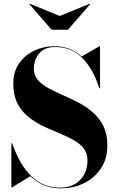

<svg xmlns="http://www.w3.org/2000/svg" viewBox="-20 -1012 644 1047"><path d="M306 -925 470.5 -992 472.5 -990 350.5 -850H261.5L139.5 -990L141.5 -992ZM45.5 10H42V-231H46Q61.5 -186.5 83.8 -143.5Q106 -100.5 137 -65.5Q168 -30.5 210 -9.8Q252 11 308 11Q378 11 417.5 -31.5Q457 -74 457 -137Q457 -177.5 435.2 -204.2Q413.5 -231 377.2 -250.5Q341 -270 297.8 -287.8Q254.5 -305.5 211.5 -326.2Q168.5 -347 132.2 -376.8Q96 -406.5 74.2 -450Q52.5 -493.5 52.5 -557Q52.5 -621 84.2 -666.5Q116 -712 167.5 -736Q219 -760 277.5 -760Q321.5 -760 358.5 -745.5Q395.5 -731 425.5 -704L522.5 -760H525.5V-531H521.5Q488.5 -635 429.5 -695.2Q370.5 -755.5 281.5 -755.5Q223 -755.5 193.8 -721Q164.5 -686.5 164.5 -636.5Q164.5 -601 186.2 -576Q208 -551 243.8 -531.5Q279.5 -512 322.2 -493.5Q365 -475 407.8 -452.8Q450.5 -430.5 486.2 -399.5Q522 -368.5 543.8 -324.5Q565.5 -280.5 565.5 -218Q565.5 -147 531.2 -94.8Q497 -42.5 439.5 -13.8Q382 15 311.5 15Q258 15 217.2 -3Q176.5 -21 145.5 -51Z"/></svg>

Font: Bodoni* 48
Style: Bold
Weight: 700
Version: Version 2.2